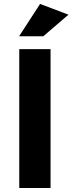

<svg xmlns="http://www.w3.org/2000/svg" viewBox="-20 -948 365 968"><path d="M76.2 -765.1 182.1 -928.2 325.2 -874 198.2 -765.1ZM77.1 0V-700.2H234.9V0Z"/></svg>

Font: Montserrat Semi Bold
Style: Regular
Weight: 600
Designer: Julieta Ulanovsky
Foundry: Julieta Ulanovsky
Version: Version 3.001;PS 003.001;hotconv 1.0.70;makeotf.lib2.5.58329